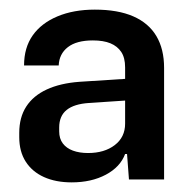

<svg xmlns="http://www.w3.org/2000/svg" viewBox="-20 -765 394 399"><path d="M129 -386Q96 -386 71.5 -397Q47 -408 33.5 -429Q20 -450 20 -480V-489Q20 -521 34.5 -543.5Q49 -566 77 -579Q105 -592 145 -595L254 -602L240 -592V-625Q240 -645 232 -657Q224 -669 209.5 -675Q195 -681 173 -681Q139 -681 121 -667Q103 -653 102 -629H30Q30 -666 48 -691.5Q66 -717 99.5 -731Q133 -745 177 -745Q225 -745 257 -731Q289 -717 305 -690Q321 -663 321 -624V-392H248L244 -445H240Q230 -418 200 -402Q170 -386 129 -386ZM163 -447Q197 -447 218.5 -463.5Q240 -480 240 -508V-556L165 -551Q134 -549 118.5 -536.5Q103 -524 103 -500V-492Q103 -477 110.5 -467Q118 -457 131.5 -452Q145 -447 163 -447Z"/></svg>

Font: Hubot Sans Medium
Style: Regular
Weight: 500
Designer: Deni Anggara
Foundry: GitHub, Inc., Subsidiary of Microsoft Corporation
Version: Version 2.000